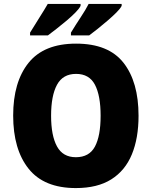

<svg xmlns="http://www.w3.org/2000/svg" viewBox="-20 -947 772 977"><path d="M685 -358Q685 -244 651 -161.5Q617 -79 546.5 -34.5Q476 10 366 10Q204 10 125.5 -88.5Q47 -187 47 -359Q47 -530 125.5 -627.5Q204 -725 367 -725Q532 -725 608.5 -627.5Q685 -530 685 -358ZM240 -358Q240 -257 270 -202Q300 -147 366 -147Q434 -147 463 -201Q492 -255 492 -358Q492 -461 463 -516Q434 -571 367 -571Q300 -571 270 -515.5Q240 -460 240 -358ZM599 -917Q592 -903 572.5 -883.5Q553 -864 528 -842.5Q503 -821 478 -801Q453 -781 434 -767H341V-781Q364 -819 390.5 -859Q417 -899 431 -927H599ZM390 -917Q383 -903 364 -883.5Q345 -864 319.5 -842.5Q294 -821 269 -801.5Q244 -782 224 -767H133V-781Q156 -819 181.5 -859Q207 -899 223 -927H390Z"/></svg>

Font: Noto Sans Gurmukhi SemiCondensed Black
Style: Regular
Weight: 900
Width: 4
Designer: Jelle Bosma - Monotype Design Team
Foundry: Monotype Imaging Inc.
Version: Version 2.004; ttfautohint (v1.8.4.7-5d5b)